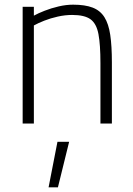

<svg xmlns="http://www.w3.org/2000/svg" viewBox="-20 -529 570 822"><path d="M188 273 226 78H276L228 273ZM77 0V-500H125V-462Q143 -472 171 -483Q199 -494 231 -501.5Q263 -509 293 -509Q344 -509 376.5 -496.5Q409 -484 427 -455.5Q445 -427 452 -379.5Q459 -332 459 -262V0H410V-259Q410 -338 401.5 -383Q393 -428 367.5 -446.5Q342 -465 289 -465Q259 -465 227.5 -458Q196 -451 169.5 -440.5Q143 -430 125 -420V0Z"/></svg>

Font: Cairo Play Light
Style: Regular
Weight: 300
Version: Version 3.119